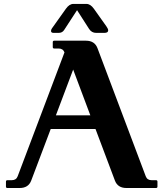

<svg xmlns="http://www.w3.org/2000/svg" viewBox="-20 -941 818 961"><path d="M347.2 -921.4H412.6Q432.6 -921.4 449.7 -897.5L512.2 -809.6Q521.5 -796.4 521.5 -789.1Q521.5 -776.4 502.4 -776.4H461.4Q438.5 -776.4 425.8 -796.4L365.7 -890.1L300.8 -790.5Q291.5 -776.4 273.4 -776.4H248.5Q235.4 -776.4 235.4 -786.1Q235.4 -792.5 240.2 -799.3L310.1 -897.5Q327.1 -921.4 347.2 -921.4ZM78.6 0H17.1Q9.8 0 9.8 -7.3V-31.7Q9.8 -39.1 17.1 -39.1H39.1Q61 -39.1 68.4 -58.6L302.7 -678.7Q295.4 -698.2 273.4 -698.2H251.5Q244.1 -698.2 244.1 -705.6V-730Q244.1 -737.3 251.5 -737.3H410.2Q453.6 -737.3 467.8 -700.2L709.5 -58.6Q716.8 -39.1 738.8 -39.1H760.7Q768.1 -39.1 768.1 -31.7V-7.3Q768.1 0 760.7 0H612.8Q569.3 0 555.2 -37.1L458 -295.4H233.9L136.2 -37.1Q122.1 0 78.6 0ZM432.1 -363.8 346.2 -592.8 259.8 -363.8Z"/></svg>

Font: Simply Serif
Style: Bold
Weight: 700
Designer: Wojciech Kalinowski "wmk69" (wmk69@o2.pl)
Foundry: Wojciech Kalinowski "wmk69" (wmk69@o2.pl)
Version: Version 1.0.0; 2022-02-18